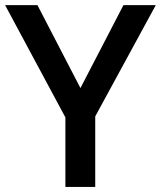

<svg xmlns="http://www.w3.org/2000/svg" viewBox="-20 -734 632 754"><path d="M295.9 -388.2 464.8 -713.9H591.8L354 -276.9V0H236.8V-272.9L0 -713.9H127Z"/></svg>

Font: f2_56222          
Style: Regular
Weight: 600
Foundry: Ascender Corporation
Version: Version 1.10